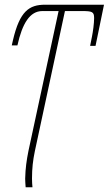

<svg xmlns="http://www.w3.org/2000/svg" viewBox="-20 -556 462 816"><path d="M89 240H118C117 230 116 216 116 203C116 159 120 126 128 87L256 -509H328C372 -509 380 -506 380 -479C380 -456 375 -421 371 -401L363 -361H386L422 -536H172C104 -536 64 -509 35 -385L30 -363H54C75 -457 107 -509 160 -509H229L101 85C93 125 88 159 87 203C87 213 88 227 89 240Z"/></svg>

Font: Noto Serif SemiCondensed Thin
Style: Italic
Weight: 100
Width: 4
Italic angle: -12°
Designer: Monotype Design Team
Foundry: Monotype Imaging Inc.
Version: Version 2.013